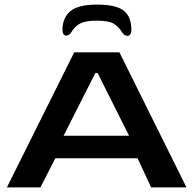

<svg xmlns="http://www.w3.org/2000/svg" viewBox="-20 -816 842 836"><path d="M303 -588H500L792 0H638L579 -127H221L156 0H10ZM542 -225 405 -498H395L257 -225ZM552 -686Q552 -673 547 -666.5Q542 -660 535 -660Q521 -660 512 -675Q494 -703 472.5 -714.5Q451 -726 402 -726Q353 -726 329.5 -714Q306 -702 290 -675Q281 -661 268 -661Q261 -661 256.5 -667Q252 -673 252 -686Q252 -738 286 -767Q320 -796 402 -796Q486 -796 519 -769.5Q552 -743 552 -686Z"/></svg>

Font: Gold
Style: Regular
Weight: 400
Designer: jaiki
Version: Version 1.000